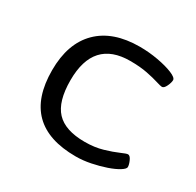

<svg xmlns="http://www.w3.org/2000/svg" viewBox="-122 -665 824 808"><g transform="rotate(30 290.0 -261.5)"><path d="M336 6Q69 6 69 -259Q69 -389 139.5 -459Q210 -529 340 -529Q385 -529 429 -521Q473 -513 502 -501Q531 -489 531 -477Q531 -465 522.5 -447Q514 -429 504 -429Q497 -429 475 -436Q453 -443 418 -450Q383 -457 335 -457Q157 -457 157 -261Q157 -158 200 -112Q243 -66 338 -66Q386 -66 425 -77.5Q464 -89 490 -100.5Q516 -112 523 -112Q533 -112 541 -94.5Q549 -77 549 -65Q549 -56 529 -43.5Q509 -31 477 -20Q445 -9 408 -1.5Q371 6 336 6Z"/></g></svg>

Font: Asap Expanded
Style: Regular
Weight: 400
Width: 7
Designer: Pablo Cosgaya
Foundry: Omnibus-Type
Version: Version 3.001; ttfautohint (v1.8.4.7-5d5b)